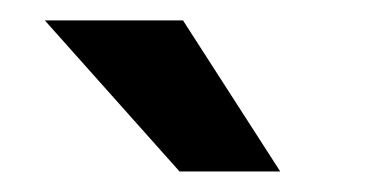

<svg xmlns="http://www.w3.org/2000/svg" viewBox="-20 -770 362 188"><path d="M254.4 -602.1H155.8L23.9 -750H159.2Z"/></svg>

Font: TypoPRO Roboto
Style: Regular
Weight: 500
Designer: Google
Version: Version 2.136; 2016